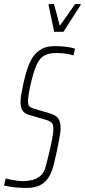

<svg xmlns="http://www.w3.org/2000/svg" viewBox="-38 -925 421 953"><path d="M89 8Q72 8 52 6.5Q32 5 13.5 2Q-5 -1 -18 -4L-10 -39Q2 -36 17.5 -33Q33 -30 48.5 -28Q64 -26 76 -26Q98 -26 121.5 -31.5Q145 -37 163.5 -53Q182 -69 189 -99Q191 -107 195.5 -124.5Q200 -142 205.5 -164.5Q211 -187 216 -210.5Q221 -234 224 -254Q227 -274 227 -286Q227 -302 222 -310.5Q217 -319 206.5 -324Q196 -329 180 -333L102 -356Q83 -362 73.5 -377Q64 -392 64 -420Q64 -437 68 -459.5Q72 -482 78 -510Q87 -552 98.5 -586Q110 -620 127 -644.5Q144 -669 169.5 -682.5Q195 -696 232 -696Q257 -696 277.5 -694Q298 -692 313 -689Q328 -686 334 -683L327 -650Q318 -653 303.5 -656Q289 -659 273.5 -660.5Q258 -662 244 -662Q219 -662 201.5 -657Q184 -652 172 -642.5Q160 -633 152 -619Q140 -599 131 -570Q122 -541 115 -511Q108 -481 104.5 -457Q101 -433 101 -424Q101 -402 108.5 -396Q116 -390 132 -385L204 -364Q222 -359 235 -351.5Q248 -344 255.5 -329Q263 -314 263 -286Q263 -278 260.5 -261.5Q258 -245 252 -213Q246 -181 233 -125Q225 -88 213 -62.5Q201 -37 184 -21.5Q167 -6 144 1Q121 8 89 8ZM231 -767 203 -900 204 -905H230L259 -797L335 -905H363L362 -900L277 -767Z"/></svg>

Font: Saira UltraCondensed Thin
Style: Italic
Weight: 250
Width: 1
Italic angle: -12°
Designer: Hector Gatti with collaboration of the Omnibus-Type team
Foundry: Omnibus-Type
Version: Version 1.101